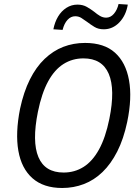

<svg xmlns="http://www.w3.org/2000/svg" viewBox="-20 -928 699 957"><path d="M290 9Q197 9 142 -39.5Q87 -88 71.5 -176.5Q56 -265 80 -386Q98 -470 129 -532Q160 -594 202.5 -634.5Q245 -675 295.5 -694.5Q346 -714 404 -714Q499 -714 553 -665.5Q607 -617 623 -528.5Q639 -440 614 -320Q596 -235 564.5 -173Q533 -111 491 -70.5Q449 -30 398 -10.5Q347 9 290 9ZM297 -68Q352 -68 396.5 -96Q441 -124 473.5 -183Q506 -242 525 -335Q555 -483 522 -560Q489 -637 396 -637Q341 -637 296.5 -609Q252 -581 220 -522.5Q188 -464 169 -371Q139 -222 171.5 -145Q204 -68 297 -68ZM292 -779 246 -782Q253 -818 269.5 -845.5Q286 -873 311 -889Q336 -905 366 -905Q393 -905 413 -893.5Q433 -882 450 -869Q464 -857 478.5 -848.5Q493 -840 509 -840Q531 -840 547.5 -859Q564 -878 571 -908L617 -905Q608 -851 575 -816.5Q542 -782 497 -782Q470 -782 450.5 -794Q431 -806 414 -819Q399 -830 385.5 -838.5Q372 -847 355 -847Q333 -847 316.5 -829Q300 -811 292 -779Z"/></svg>

Font: Nunito Sans 10pt Condensed Medium
Style: Italic
Weight: 500
Width: 3
Italic angle: -9°
Designer: Vernon Adams
Foundry: Vernon Adams
Version: Version 3.101;gftools[0.9.27]